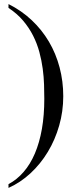

<svg xmlns="http://www.w3.org/2000/svg" viewBox="-20 -837 373 950"><path d="M293 -360.8Q293 -286.1 272.9 -215.8Q252.9 -145.5 216.8 -85.7Q180.7 -25.9 130.9 20.3Q81.1 66.4 22 92.8V74.2Q64 51.8 96.9 13.7Q129.9 -24.4 152.6 -77.6Q175.3 -130.9 187.3 -198.7Q199.2 -266.6 199.2 -348.1Q199.2 -379.9 198 -418Q196.8 -456.1 191.4 -496.8Q186 -537.6 174.8 -579.3Q163.6 -621.1 143.8 -660.4Q124 -699.7 94.2 -734.9Q64.5 -770 22 -797.9V-816.9Q86.4 -784.7 137 -737.1Q187.5 -689.5 222.2 -630.6Q256.8 -571.8 274.9 -503.2Q293 -434.6 293 -360.8Z"/></svg>

Font: Campania
Style: Regular
Weight: 400
Version: Version 2.009